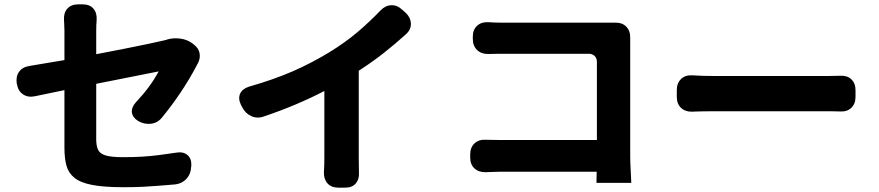

<svg xmlns="http://www.w3.org/2000/svg" viewBox="-20 -814 4040 882"><path d="M872 -608Q893 -592 897 -568.5Q901 -545 888 -521Q887 -520 886.5 -519.5Q886 -519 884 -514Q851 -451 810.5 -390.5Q770 -330 724 -274Q704 -249 673.5 -245.5Q643 -242 615 -258Q589 -274 586 -297Q583 -320 604 -344Q638 -380 663.5 -414.5Q689 -449 709 -486L422 -429V-174Q422 -144 430.5 -126Q439 -108 465 -100Q491 -92 544 -92Q595 -92 635.5 -94.5Q676 -97 713 -102Q750 -107 791 -113Q822 -118 841 -102Q860 -86 859 -54L858 -47Q857 -15 837 7Q817 29 786 33Q748 36 713 39Q678 42 638 44Q598 46 547 46Q457 46 403 35.5Q349 25 321.5 2.5Q294 -20 285 -54Q276 -88 276 -135V-400L141 -372Q109 -365 86 -380.5Q63 -396 58 -427L57 -430Q52 -462 67.5 -484Q83 -506 115 -511L276 -538V-673Q276 -687 275 -703Q274 -719 274 -723Q272 -755 289.5 -774.5Q307 -794 339 -794H360Q392 -794 409 -774.5Q426 -755 424 -723Q423 -716 422.5 -699Q422 -682 422 -673V-565Q489 -578 551 -590Q613 -602 661.5 -612.5Q710 -623 736 -629Q744 -631 746 -631.5Q748 -632 749 -633Q778 -641 809.5 -636.5Q841 -632 865 -614Z M1087 -332Q1073 -361 1083 -383.5Q1093 -406 1124 -416Q1236 -448 1322.5 -485.5Q1409 -523 1493 -574Q1569 -621 1623.5 -667.5Q1678 -714 1728 -766Q1750 -789 1777.5 -790Q1805 -791 1828 -769L1845 -754Q1867 -732 1867.5 -704.5Q1868 -677 1844 -656Q1793 -610 1741.5 -569.5Q1690 -529 1628 -489V-90Q1628 -72 1628.5 -49.5Q1629 -27 1629 -22Q1631 9 1614.5 28.5Q1598 48 1566 48H1534Q1502 48 1484.5 28.5Q1467 9 1468 -23Q1469 -32 1469.5 -54.5Q1470 -77 1470 -90V-396Q1341 -329 1192 -279Q1162 -268 1134.5 -280.5Q1107 -293 1093 -321Z M2140 -105Q2140 -137 2160 -155.5Q2180 -174 2212 -172Q2217 -172 2235.5 -171.5Q2254 -171 2268 -171H2722V-530Q2722 -547 2711.5 -557Q2701 -567 2685 -567H2280Q2265 -567 2247 -566.5Q2229 -566 2224 -566Q2192 -565 2172 -584Q2152 -603 2152 -635V-646Q2152 -678 2172 -696Q2192 -714 2224 -712Q2232 -711 2251.5 -710.5Q2271 -710 2280 -710H2787Q2788 -710 2794 -710Q2800 -710 2804 -710Q2838 -711 2857 -691.5Q2876 -672 2875 -639Q2875 -635 2875 -636Q2875 -637 2875 -634Q2875 -631 2875 -616V-98Q2875 -72 2877 -36Q2879 0 2880 26H2720L2721 -25H2273Q2258 -25 2237.5 -24Q2217 -23 2212 -23Q2180 -22 2160 -40Q2140 -58 2140 -90Z M3089 -400Q3089 -432 3108.5 -451Q3128 -470 3160 -468Q3177 -467 3189 -466.5Q3201 -466 3216 -465.5Q3231 -465 3256 -465Q3295 -465 3352 -465Q3409 -465 3473 -465Q3537 -465 3599 -465Q3661 -465 3711.5 -465Q3762 -465 3790 -465Q3807 -465 3821 -465.5Q3835 -466 3839 -466Q3871 -468 3890.5 -450Q3910 -432 3910 -400V-369Q3910 -337 3890.5 -318.5Q3871 -300 3839 -302Q3832 -302 3818 -302.5Q3804 -303 3790 -303Q3761 -303 3711 -303Q3661 -303 3599 -303Q3537 -303 3472.5 -303Q3408 -303 3351.5 -303Q3295 -303 3256 -303Q3228 -303 3212.5 -302.5Q3197 -302 3186.5 -302Q3176 -302 3160 -301Q3128 -300 3108.5 -318.5Q3089 -337 3089 -369Z"/></svg>

Font: Chiron GoRound TC EB
Style: Regular
Weight: 700
Designer: Ryoko NISHIZUKA 西塚涼子 (kana, bopomofo & ideographs); Paul D. Hunt (Latin, Greek & Cyrillic); Sandoll Communications 산돌커뮤니
Foundry: Adobe
Version: Version 1.000;hotconv 1.1.1;makeotfexe 2.6.0